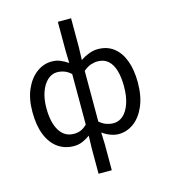

<svg xmlns="http://www.w3.org/2000/svg" viewBox="-143 -909 1106 1251"><g transform="rotate(-15 410.0 -283.5)"><path d="M365 229V53.8L367.4 -27.5Q345.4 -10.9 317.9 1.3Q290.4 13.4 258.5 13.4Q196.4 13.4 149.9 -19.9Q103.5 -53.1 78.1 -116.8Q52.8 -180.4 52.8 -271Q52.8 -359.1 81.1 -423.2Q109.4 -487.2 156.5 -522Q203.5 -556.8 258.5 -556.8Q290.7 -556.8 316.9 -545.5Q343.1 -534.3 367.4 -517.6L365 -597.2V-796H454.3V-597.2L451.5 -515.1Q478.1 -533.3 508.8 -545.1Q539.4 -556.8 569.4 -556.8Q633.4 -556.8 677.1 -522.3Q720.9 -487.8 743.5 -426.1Q766.2 -364.3 766.2 -280Q766.2 -187.5 737.7 -121.5Q709.3 -55.6 662.5 -21.1Q615.8 13.4 559.9 13.4Q534.1 13.4 506.1 3.1Q478.2 -7.1 451.5 -26.4L454.3 53.8V229ZM278.3 -63.7Q302.6 -63.7 323.6 -71.8Q344.6 -80 367.4 -102.2V-443Q344.9 -463.8 321.3 -471.9Q297.8 -480.1 274.3 -480.1Q238.6 -480.1 209.8 -453.7Q180.9 -427.3 164.1 -380.6Q147.3 -333.9 147.3 -271.8Q147.3 -173.9 181.5 -118.8Q215.7 -63.7 278.3 -63.7ZM544.1 -63.7Q582.1 -63.7 610.9 -89.4Q639.6 -115.2 656.1 -163.6Q672.6 -212 672.6 -278.8Q672.6 -339.2 659.6 -384.5Q646.7 -429.8 619.1 -454.9Q591.6 -480.1 547.3 -480.1Q525.4 -480.1 501.5 -472Q477.7 -464 451.5 -441.8V-99.8Q476.9 -78.4 501.2 -71Q525.6 -63.7 544.1 -63.7Z"/></g></svg>

Font: Noto Sans JP
Style: Regular
Weight: 100
Designer: Ryoko NISHIZUKA 西塚涼子 (kana, bopomofo & ideographs); Paul D. Hunt (Latin, Greek & Cyrillic); Sandoll Communications 산돌커뮤니
Foundry: Adobe
Version: Version 2.004;hotconv 1.0.118;makeotfexe 2.5.65603